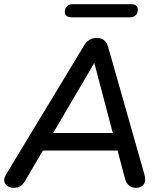

<svg xmlns="http://www.w3.org/2000/svg" viewBox="-22 -894 778 921"><path d="M45 7Q17 7 4 -11.5Q-9 -30 7 -57L382 -677Q404 -712 442 -712Q484 -712 496 -671L670 -60Q680 -25 667 -9Q654 7 630 7Q589 7 577 -39L542 -172H184L97 -24Q79 7 45 7ZM429 -590 233 -256H519L431 -590ZM324 -811Q289 -811 289 -837Q289 -854 299.5 -864Q310 -874 327 -874H605Q639 -874 639 -848Q639 -831 629 -821Q619 -811 601 -811Z"/></svg>

Font: Nunito SemiBold
Style: Italic
Weight: 600
Italic angle: -9°
Designer: Vernon Adams
Foundry: Vernon Adams
Version: Version 3.601; ttfautohint (v1.8.2.53-6de2)